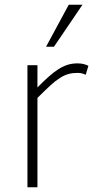

<svg xmlns="http://www.w3.org/2000/svg" viewBox="-20 -786 422 806"><path d="M339.8 -472.2Q329.6 -476.6 322.3 -478.3Q314.9 -480 305.2 -480Q284.7 -480 267.6 -475.3Q250.5 -470.7 231.9 -459Q213.4 -447.3 190.9 -426.8Q168.5 -406.2 137.2 -375V0H95.2V-512.2H137.2V-418.9Q163.6 -445.8 185.1 -464.8Q206.5 -483.9 226.1 -496.1Q245.6 -508.3 264.6 -514.2Q283.7 -520 305.2 -520Q317.9 -520 328.9 -517.6Q339.8 -515.1 351.1 -509.8ZM206.5 -589.8H173.3L268.6 -766.1H326.2Z"/></svg>

Font: Clear Sans Thin
Style: Regular
Weight: 250
Foundry: Intel Corporation
Version: Version 1.00